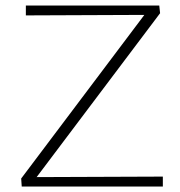

<svg xmlns="http://www.w3.org/2000/svg" viewBox="-20 -678 655 698"><path d="M59 0 57 -29 526 -652 544 -624 74 -622V-658H559L562 -630L92 -6L74 -34L572 -36V0Z"/></svg>

Font: Ysabeau Office ExtraLight
Style: Regular
Weight: 250
Designer: Christian Thalmann (Catharsis Fonts)
Version: Version 2.001;gftools[0.9.30]; featfreeze: tnum,lnum,ss02